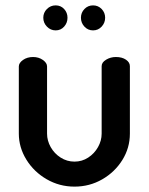

<svg xmlns="http://www.w3.org/2000/svg" viewBox="-20 -686 553 714"><path d="M257 8Q201 8 153.5 -19.5Q106 -47 78 -92.5Q50 -138 50 -189V-439Q50 -452 65.5 -463Q81 -474 103 -474Q124 -474 139.5 -463Q155 -452 155 -439V-189Q155 -163 168.5 -139Q182 -115 205.5 -100Q229 -85 257 -85Q285 -85 308 -100Q331 -115 344.5 -139Q358 -163 358 -189V-440Q358 -454 374.5 -464Q391 -474 411 -474Q434 -474 448.5 -464Q463 -454 463 -440V-189Q463 -136 435 -91Q407 -46 360 -19Q313 8 257 8ZM326 -573Q307 -573 294 -587Q281 -601 281 -620Q281 -639 294 -652.5Q307 -666 326 -666Q345 -666 358 -652.5Q371 -639 371 -620Q371 -601 358 -587Q345 -573 326 -573ZM187 -573Q168 -573 154.5 -587Q141 -601 141 -620Q141 -639 154.5 -652.5Q168 -666 187 -666Q206 -666 218.5 -652.5Q231 -639 231 -620Q231 -601 218.5 -587Q206 -573 187 -573Z"/></svg>

Font: Dosis SemiBold
Style: Regular
Weight: 600
Designer: EdgarTolentino, PabloImpallari, IginoMarini
Foundry: EdgarTolentino, PabloImpallari, IginoMarini
Version: Version 3.001; ttfautohint (v1.8.2)